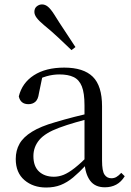

<svg xmlns="http://www.w3.org/2000/svg" viewBox="-20 -838 597 873"><path d="M189.7 14.6Q130.5 14.6 91.1 -19.1Q51.6 -52.8 51.6 -115.1Q51.6 -153.9 68.8 -184.3Q85.9 -214.6 125.4 -239Q164.9 -263.5 230.9 -282.3Q272.8 -294.9 318.8 -306.7Q364.8 -318.5 404.8 -327.7V-303.3Q364.8 -293.3 323.7 -281.5Q282.6 -269.7 248.6 -257Q185.3 -233.6 158.6 -201.7Q131.9 -169.7 131.9 -128.2Q131.9 -81.6 157.5 -58Q183.2 -34.4 225.1 -34.4Q247.6 -34.4 269.6 -43.3Q291.6 -52.2 319.7 -74.2Q347.7 -96.3 385.8 -134.4L394.5 -87.1H370.9Q339.7 -53.7 312.5 -31.1Q285.2 -8.4 256.1 3.1Q227 14.6 189.7 14.6ZM456.8 13.6Q412.1 13.6 389.8 -16.6Q367.5 -46.7 364.2 -99.7V-103.3V-359Q364.2 -415 352.1 -445.3Q339.9 -475.6 314.7 -487.6Q289.6 -499.6 250 -499.6Q221.3 -499.6 192.1 -491.4Q162.9 -483.2 129.7 -464.7L173.2 -491.9L156.8 -412.7Q153.2 -386 140.7 -375.2Q128.1 -364.3 109.4 -364.3Q73.2 -364.3 65.5 -399.7Q80.4 -461 134.1 -495.8Q187.8 -530.6 272.2 -530.6Q359.5 -530.6 401.8 -489.2Q444 -447.8 444 -354.6V-107.7Q444 -60.8 455.1 -44.2Q466.1 -27.5 486.4 -27.5Q499 -27.5 509 -33.2Q519 -38.8 531.4 -52.1L547.1 -36.7Q531.2 -10.7 508.6 1.4Q486 13.6 456.8 13.6ZM323 -624 305.1 -610.1Q274.8 -639.2 244.2 -667.9Q213.5 -696.6 180.1 -723.8Q157.2 -742.9 146.7 -757Q136.3 -771.1 136.3 -783.8Q136.3 -800.3 147.2 -809.1Q158.1 -817.9 171 -817.9Q185.1 -817.9 197.6 -807.8Q210.1 -797.8 226 -773Q250.2 -734 275.1 -696.9Q299.9 -659.9 323 -624Z"/></svg>

Font: Noto Serif JP
Style: Regular
Weight: 200
Designer: Ryoko NISHIZUKA 西塚涼子 (kana & ideographs); Frank Grießhammer (Latin, Greek & Cyrillic); Wenlong ZHANG 张文龙 (bopomofo); San
Foundry: Adobe
Version: Version 2.001;hotconv 1.1.0;makeotfexe 2.6.0